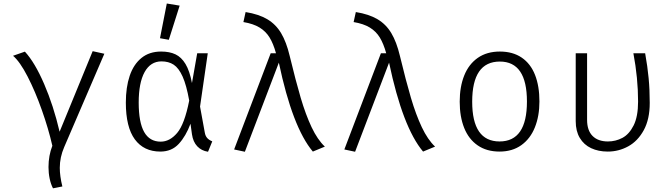

<svg xmlns="http://www.w3.org/2000/svg" viewBox="-20 -836 3732 1072"><path d="M497.4 -550.3 562.6 -535.9 338.5 -14.9Q313.8 42.1 313.8 101Q313.8 147.2 328.2 205.1L275.9 215.4Q263.6 191.8 257.2 161Q250.8 130.3 250.8 96.9Q250.8 32.8 272.3 -22.1Q250.8 -116.4 213.8 -221Q176.9 -325.6 134.1 -408.7Q91.3 -491.8 52.8 -524.6L119 -547.7Q174.4 -487.7 226.4 -367.2Q278.5 -246.7 312.8 -100.5Z M1051.8 -372.3 1081 -538.5H1140L1096.9 -241L1123.6 -94.9Q1126.7 -77.4 1136.2 -66.2Q1145.6 -54.9 1165.1 -46.7L1141.5 11.3Q1104.6 5.6 1081.3 -19.2Q1057.9 -44.1 1051.8 -86.2L1043.6 -145.1Q1017.9 -75.9 978.2 -32.8Q938.5 10.3 875.4 10.3Q783.1 10.3 732.8 -57.9Q682.6 -126.2 682.6 -263.6Q682.6 -348.7 704.1 -412.6Q725.6 -476.4 769.7 -512.3Q813.8 -548.2 879.5 -548.2Q926.7 -548.2 959.7 -532.6Q992.8 -516.9 1015.9 -478.5Q1039 -440 1051.8 -372.3ZM754.4 -263.6Q754.4 -152.8 784.9 -99Q815.4 -45.1 877.4 -45.1Q927.7 -45.1 969 -93.6Q1010.3 -142.1 1036.4 -274.4Q1021 -361 999.5 -408.7Q977.9 -456.4 949.7 -474.9Q921.5 -493.3 881.5 -493.3Q820.5 -493.3 787.4 -433.6Q754.4 -373.8 754.4 -263.6ZM873.3 -622.6 911.3 -816.4 983.1 -804.6 922.6 -613.8Z M1521 -538.5Q1506.2 -592.3 1485.1 -626.7Q1464.1 -661 1429.2 -682.3Q1394.4 -703.6 1339 -712.8L1351.3 -768.7Q1424.6 -756.9 1472.3 -728.7Q1520 -700.5 1549.5 -651Q1579 -601.5 1597.4 -524.1Q1631.3 -383.6 1659 -289.7Q1686.7 -195.9 1719.7 -125.9Q1752.8 -55.9 1793.8 -17.4L1726.7 10.3Q1612.8 -125.1 1536.9 -486.2L1347.2 11.3L1287.2 -1.5L1491.3 -538.5Z M2136.4 -538.5Q2121.5 -592.3 2100.5 -626.7Q2079.5 -661 2044.6 -682.3Q2009.7 -703.6 1954.4 -712.8L1966.7 -768.7Q2040 -756.9 2087.7 -728.7Q2135.4 -700.5 2164.9 -651Q2194.4 -601.5 2212.8 -524.1Q2246.7 -383.6 2274.4 -289.7Q2302.1 -195.9 2335.1 -125.9Q2368.2 -55.9 2409.2 -17.4L2342.1 10.3Q2228.2 -125.1 2152.3 -486.2L1962.6 11.3L1902.6 -1.5L2106.7 -538.5Z M2991.8 -269.2Q2991.8 -188.2 2966.4 -124.9Q2941 -61.5 2890.8 -25.6Q2840.5 10.3 2769.2 10.3Q2696.9 10.3 2646.9 -24.4Q2596.9 -59 2571.8 -121.5Q2546.7 -184.1 2546.7 -268.2Q2546.7 -351.8 2572.1 -414.9Q2597.4 -477.9 2647.9 -513.1Q2698.5 -548.2 2770.8 -548.2Q2843.1 -548.2 2892.8 -514.4Q2942.6 -480.5 2967.2 -417.9Q2991.8 -355.4 2991.8 -269.2ZM2616.4 -268.2Q2616.4 -46.2 2769.2 -46.2Q2922.1 -46.2 2922.1 -269.2Q2922.1 -492.3 2770.8 -492.3Q2616.4 -492.3 2616.4 -268.2Z M3582.1 -538.5Q3595.4 -464.6 3601.5 -400Q3607.7 -335.4 3607.7 -261Q3607.7 -170.3 3574.4 -109.2Q3541 -48.2 3487.7 -19Q3434.4 10.3 3373.3 10.3Q3321 10.3 3280.5 -8.7Q3240 -27.7 3217.2 -65.9Q3194.4 -104.1 3194.4 -159.5V-538.5H3257.9V-166.7Q3257.9 -107.7 3288.5 -76.9Q3319 -46.2 3374.4 -46.2Q3417.4 -46.2 3455.1 -66.2Q3492.8 -86.2 3517.7 -135.6Q3542.6 -185.1 3542.6 -268.7Q3542.6 -400 3516.4 -538.5Z"/></svg>

Font: Fira Code Fixed Light
Style: Regular
Weight: 300
Monospace: yes
Designer: Carrois Corporate, Edenspiekermann AG, Nikita Prokopov
Foundry: Carrois Corporate, Edenspiekermann AG, Nikita Prokopov
Version: Version 5.002